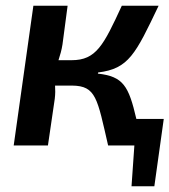

<svg xmlns="http://www.w3.org/2000/svg" viewBox="-20 -510 594 673"><path d="M458 -93C431 -209 412 -242 323 -252L324 -256C431 -269 455 -320 536 -490H407C343 -351 317 -299 231 -299H185C191 -317 196 -335 199 -354L217 -490H97L28 0H148L172 -164C174 -181 174 -196 173 -210H233C317 -209 321 -165 359 0H451L441 143H521L554 -93Z"/></svg>

Font: Exo 2 Semi Bold
Style: Italic
Weight: 600
Italic angle: -8°
Designer: Natanael Gama
Version: Version 1.001;PS 001.001;hotconv 1.0.88;makeotf.lib2.5.64775